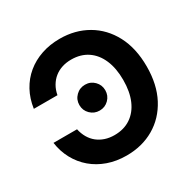

<svg xmlns="http://www.w3.org/2000/svg" viewBox="-166 -898 1061 1069"><g transform="rotate(-30 364.5 -364.0)"><path d="M351.1 11.2Q286.1 11.2 231.4 -8.1Q176.8 -27.3 135 -62.7Q93.3 -98.1 66.9 -146.7Q40.5 -195.3 32.2 -253.9H183.6Q190.4 -222.7 204.8 -198Q219.2 -173.3 240.7 -156.2Q262.2 -139.2 289.6 -130.1Q316.9 -121.1 349.1 -121.1Q409.7 -121.1 453.4 -150.4Q497.1 -179.7 520.5 -233.9Q543.9 -288.1 543.9 -363.3Q543.9 -438.5 520.5 -492.9Q497.1 -547.4 453.4 -576.9Q409.7 -606.4 348.6 -606.4Q316.4 -606.4 289.1 -597.4Q261.7 -588.4 240.5 -571.3Q219.2 -554.2 204.6 -529.3Q189.9 -504.4 184.1 -472.7H32.2Q41 -534.2 67.9 -583.3Q94.7 -632.3 136.7 -667Q178.7 -701.7 233.2 -720.2Q287.6 -738.8 351.1 -738.8Q450.2 -738.8 528.1 -693.6Q606 -648.4 650.4 -564.5Q694.8 -480.5 694.8 -363.3Q694.8 -247.1 650.4 -163.1Q606 -79.1 528.3 -33.9Q450.7 11.2 351.1 11.2ZM345.7 -280.8Q311 -280.8 286.6 -304.9Q262.2 -329.1 262.2 -363.8Q262.2 -398.4 286.6 -422.6Q311 -446.8 345.7 -446.8Q380.4 -446.8 404.5 -422.6Q428.7 -398.4 428.7 -363.8Q428.7 -329.1 404.5 -304.9Q380.4 -280.8 345.7 -280.8Z"/></g></svg>

Font: Inter 28pt
Style: Bold
Weight: 700
Designer: Rasmus Andersson
Foundry: rsms
Version: Version 4.001;git-66647c0bb